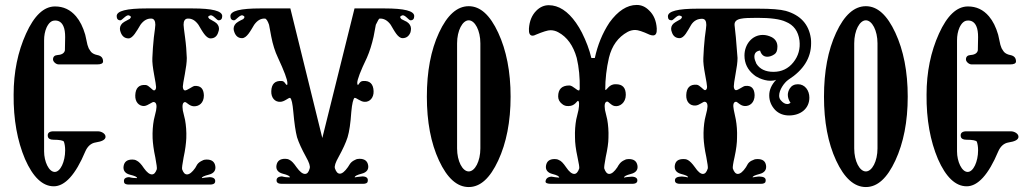

<svg xmlns="http://www.w3.org/2000/svg" viewBox="-20 -742 4145 775"><path d="M406 -189C407 -202 390 -212 375 -212H196C179 -212 171 -205 173 -192C174 -183 182 -178 195 -178C221 -178 235 -175 238 -170C241 -161 243 -150 243 -135C243 -90 224 -48 201 -48C177 -48 158 -90 158 -131V-579C158 -598 161 -615 168 -631C177 -650 188 -659 201 -659C217 -660 229 -652 236 -636C241 -625 243 -610 243 -592L242 -539C240 -528 230 -521 213 -520C200 -519 194 -513 194 -502C194 -493 206 -482 217 -482H372C388 -482 396 -486 396 -494C396 -509 388 -517 372 -520C362 -522 354 -526 348 -532C346 -534 343 -539 338 -547L333 -561L324 -602C315 -633 303 -657 287 -676C264 -703 236 -716 202 -716C157 -716 118 -679 85 -606C52 -533 35 -451 35 -360C34 -260 50 -173 81 -100C113 -27 152 10 197 10C242 10 285 -37 324 -130C333 -151 347 -164 366 -167C392 -171 405 -178 406 -189Z M862 -660C872 -660 877 -666 877 -677C877 -698 837 -708 756 -708H572C491 -708 451 -698 451 -677C451 -666 456 -660 466 -660C473 -660 489 -683 500 -680C509 -677 511 -673 504 -666L482 -654C470 -647 464 -637 464 -626C464 -622 465 -617 467 -612C473 -595 484 -587 499 -587C516 -587 532 -617 547 -642C560 -660 575 -668 592 -667C602 -666 607 -657 607 -642C607 -637 605 -620 601 -591C598 -562 596 -535 595 -508C594 -491 597 -469 602 -441C607 -414 610 -397 610 -391C610 -382 607 -378 602 -377C595 -377 581 -398 568 -399C541 -401 527 -387 526 -357C525 -330 541 -314 561 -314C578 -315 595 -333 602 -330C611 -328 614 -317 610 -296L601 -258C597 -236 595 -211 596 -184C597 -164 600 -138 607 -106C612 -79 614 -64 613 -59C608 -45 602 -38 593 -38C584 -38 573 -46 561 -63C550 -80 540 -90 531 -94C526 -97 520 -98 514 -98C493 -98 482 -89 479 -72C476 -54 485 -42 504 -37C524 -32 534 -28 533 -23C522 -23 512 -24 501 -27C484 -26 478 -19 481 -6C482 0 489 3 500 3H828C839 3 846 0 848 -6C851 -19 844 -26 827 -27C812 -26 801 -24 795 -23C794 -28 804 -32 823 -37C843 -42 852 -54 849 -72C846 -89 835 -98 814 -98C808 -98 802 -97 797 -94C788 -90 781 -85 776 -78L768 -64C756 -47 745 -38 735 -38C726 -38 720 -45 715 -59C714 -64 716 -79 721 -106C728 -138 731 -164 732 -184C733 -211 731 -236 727 -258L718 -296C715 -317 717 -328 726 -330C733 -331 743 -314 762 -313C783 -312 803 -326 803 -357C802 -384 790 -397 765 -395C757 -394 735 -376 726 -377C721 -378 718 -384 718 -393C718 -399 721 -415 726 -442C731 -469 734 -491 734 -508C733 -535 731 -562 727 -591C723 -620 721 -637 721 -642C721 -657 726 -666 737 -667C754 -668 768 -660 781 -642C796 -617 811 -587 830 -587C845 -587 856 -595 861 -612C863 -617 864 -622 864 -626C864 -637 858 -647 846 -654L825 -666C818 -673 819 -677 829 -680C840 -683 855 -660 862 -660Z M1637 -660C1647 -660 1652 -666 1652 -677C1652 -698 1612 -708 1532 -708H1411L1281 -185L1152 -708H1031C950 -708 910 -698 910 -677C910 -666 915 -660 925 -660C932 -660 948 -683 959 -680C968 -677 969 -672 962 -665C955 -662 948 -658 941 -654C929 -647 923 -637 923 -626C923 -622 924 -617 926 -612C932 -596 942 -588 957 -588C976 -588 991 -617 1006 -642C1019 -660 1033 -668 1050 -667C1055 -666 1061 -657 1066 -642L1075 -594C1081 -563 1090 -534 1102 -509C1127 -455 1140 -421 1140 -407C1140 -404 1140 -401 1139 -399C1132 -399 1130 -415 1117 -415C1090 -417 1076 -403 1075 -374C1074 -347 1090 -330 1111 -331C1128 -331 1144 -348 1151 -347C1157 -343 1161 -324 1164 -290C1168 -245 1173 -211 1179 -188C1186 -166 1198 -140 1215 -109C1228 -86 1233 -71 1230 -62C1226 -47 1220 -40 1211 -40C1201 -40 1190 -49 1177 -67C1166 -83 1157 -93 1148 -97C1143 -100 1137 -101 1131 -101C1110 -101 1099 -92 1096 -75C1093 -58 1102 -46 1121 -41C1141 -36 1151 -31 1150 -26C1139 -26 1129 -27 1118 -30C1101 -29 1094 -22 1097 -9C1099 -3 1106 0 1117 0H1445C1456 0 1463 -3 1464 -9C1467 -22 1461 -29 1444 -30C1428 -29 1417 -27 1412 -26C1411 -31 1421 -36 1440 -41C1460 -46 1469 -58 1466 -75C1463 -92 1452 -101 1431 -101C1425 -101 1419 -100 1414 -97C1405 -93 1398 -88 1393 -81L1384 -67C1372 -50 1361 -41 1352 -41C1343 -41 1337 -48 1332 -62C1329 -71 1334 -86 1347 -109C1364 -140 1376 -166 1383 -188C1390 -211 1395 -245 1398 -290C1401 -324 1406 -343 1411 -347C1419 -348 1435 -331 1452 -331C1472 -330 1489 -347 1488 -374C1487 -403 1473 -417 1446 -415C1431 -415 1429 -399 1424 -399C1423 -401 1422 -404 1422 -407C1422 -421 1435 -455 1461 -509C1472 -534 1481 -563 1488 -594L1497 -642C1505 -659 1510 -667 1512 -667C1529 -668 1544 -660 1557 -642C1572 -617 1586 -588 1605 -588C1620 -588 1631 -596 1637 -612C1638 -617 1639 -622 1639 -626C1639 -637 1633 -647 1622 -654L1600 -665C1593 -672 1594 -677 1604 -680C1615 -683 1630 -660 1637 -660Z M2041 -352C2041 -453 2024 -539 1991 -610C1958 -681 1919 -717 1872 -717C1825 -717 1785 -681 1752 -610C1719 -539 1703 -453 1703 -352C1703 -251 1719 -165 1752 -94C1785 -23 1825 13 1872 13C1919 13 1958 -23 1991 -94C2024 -165 2041 -251 2041 -352ZM1919 -143C1919 -91 1897 -50 1872 -50C1847 -50 1825 -91 1825 -143V-567C1825 -619 1847 -660 1872 -660C1897 -660 1919 -619 1919 -567Z M2631 -627C2629 -658 2619 -682 2600 -700C2585 -715 2569 -722 2550 -722C2511 -722 2474 -698 2440 -651C2411 -607 2392 -559 2381 -508H2367C2359 -542 2346 -576 2329 -610C2322 -624 2314 -637 2305 -650C2272 -697 2235 -721 2195 -721C2177 -721 2160 -714 2145 -699C2127 -681 2117 -657 2115 -626C2114 -607 2119 -598 2130 -598C2133 -598 2138 -599 2143 -602C2172 -614 2191 -620 2202 -620C2213 -620 2224 -617 2233 -612C2269 -593 2294 -558 2308 -508C2317 -470 2321 -428 2320 -383L2318 -377C2310 -374 2293 -397 2278 -397C2248 -397 2233 -382 2233 -353C2233 -341 2238 -331 2248 -323C2256 -316 2265 -313 2276 -314C2300 -314 2309 -335 2313 -335C2318 -334 2319 -321 2315 -298L2306 -260C2302 -238 2300 -213 2301 -186C2301 -166 2304 -140 2311 -108C2317 -81 2319 -66 2318 -62C2313 -47 2306 -40 2298 -40C2288 -40 2277 -49 2265 -67C2254 -83 2245 -93 2236 -96C2231 -99 2225 -100 2219 -100C2198 -100 2187 -91 2184 -74C2181 -57 2190 -45 2209 -40C2229 -35 2238 -30 2237 -25C2226 -26 2216 -27 2206 -29C2191 -28 2183 -21 2182 -9C2182 -3 2190 0 2205 0H2532C2543 0 2550 -3 2552 -9C2555 -21 2548 -28 2531 -29C2516 -28 2505 -27 2499 -25C2498 -30 2508 -35 2527 -40C2547 -45 2556 -57 2553 -74C2550 -91 2539 -100 2518 -100C2512 -100 2506 -99 2501 -96C2484 -89 2477 -76 2472 -67C2460 -49 2449 -40 2439 -40C2431 -40 2424 -47 2419 -62C2418 -66 2420 -81 2425 -108C2432 -140 2436 -166 2436 -186C2437 -213 2435 -238 2431 -260L2422 -298C2419 -319 2421 -330 2430 -332C2437 -333 2445 -317 2461 -314C2481 -310 2506 -327 2506 -359C2506 -388 2493 -402 2466 -402C2463 -402 2459 -402 2455 -401C2435 -396 2430 -378 2423 -379C2423 -422 2428 -466 2438 -509C2450 -558 2475 -592 2513 -613C2522 -618 2533 -621 2544 -621C2555 -621 2574 -615 2602 -602C2607 -600 2612 -599 2616 -599C2627 -599 2632 -608 2631 -627Z M3253 -587C3245 -644 3211 -681 3152 -698C3130 -704 3093 -707 3040 -707H2796C2716 -707 2676 -697 2676 -676C2676 -665 2681 -660 2691 -660C2698 -660 2713 -682 2724 -679C2734 -677 2735 -672 2728 -665L2707 -653C2695 -646 2689 -637 2689 -626C2689 -621 2690 -617 2692 -612C2697 -596 2708 -588 2723 -588C2742 -588 2755 -617 2770 -642C2781 -659 2797 -667 2816 -666C2826 -665 2831 -657 2831 -641C2831 -636 2829 -620 2825 -591C2822 -562 2820 -535 2819 -508C2818 -491 2821 -469 2826 -442C2831 -415 2834 -398 2834 -392C2834 -383 2831 -379 2826 -378C2819 -378 2805 -399 2792 -400C2765 -402 2751 -388 2750 -358C2749 -331 2765 -315 2786 -316C2803 -316 2819 -334 2826 -331C2835 -329 2838 -318 2834 -298L2825 -260C2821 -238 2819 -213 2820 -186C2821 -166 2824 -140 2831 -108C2836 -82 2838 -67 2837 -62C2832 -47 2826 -40 2817 -40C2808 -40 2797 -49 2785 -67C2762 -99 2750 -100 2739 -100C2718 -100 2707 -92 2704 -75C2701 -57 2710 -45 2729 -40C2748 -35 2758 -31 2757 -26L2746 -28C2739 -29 2732 -30 2726 -29C2709 -28 2702 -21 2705 -9C2707 -3 2714 0 2725 0H3051C3062 0 3069 -3 3070 -9C3073 -21 3067 -28 3050 -29C3044 -30 3037 -29 3030 -28L3018 -26C3018 -31 3028 -35 3047 -40C3066 -45 3075 -57 3072 -75C3069 -92 3058 -100 3037 -100C3031 -100 3025 -99 3020 -96C3011 -93 3004 -88 2999 -81L2991 -67C2979 -49 2968 -40 2958 -40C2950 -40 2943 -47 2938 -62C2937 -67 2939 -82 2945 -108C2952 -140 2955 -166 2955 -186C2956 -213 2954 -238 2950 -260L2942 -298C2938 -318 2940 -329 2949 -331C2956 -334 2966 -315 2986 -314C3006 -313 3026 -327 3026 -358C3025 -385 3013 -398 2988 -395C2980 -395 2959 -377 2950 -378C2945 -379 2942 -385 2942 -394C2942 -400 2944 -416 2949 -443C2954 -470 2957 -491 2957 -508C2952 -575 2948 -620 2945 -641C2944 -655 2953 -664 2974 -667C2983 -669 3004 -670 3037 -670C3090 -670 3129 -665 3152 -654C3184 -641 3202 -616 3207 -579C3211 -546 3203 -516 3182 -490C3162 -465 3135 -452 3102 -452C3070 -452 3047 -463 3033 -485C3028 -496 3025 -505 3025 -513C3025 -528 3033 -536 3048 -538C3053 -521 3063 -513 3077 -513C3086 -513 3096 -516 3106 -523C3114 -528 3118 -538 3118 -554C3118 -571 3110 -584 3095 -592C3083 -598 3071 -601 3059 -601C3015 -601 2985 -562 2985 -518C2985 -486 2998 -460 3023 -440C3026 -437 3033 -432 3044 -427C3060 -420 3075 -416 3090 -416C3098 -416 3106 -417 3113 -420C3094 -400 3085 -379 3085 -357C3085 -335 3093 -315 3109 -298C3124 -283 3143 -276 3165 -276C3212 -276 3247 -304 3247 -348C3247 -377 3229 -402 3201 -402C3186 -402 3175 -396 3168 -385C3163 -377 3160 -368 3160 -359C3160 -348 3164 -337 3171 -327C3167 -324 3163 -322 3158 -322C3149 -322 3140 -327 3131 -338C3127 -343 3125 -349 3125 -356C3125 -379 3145 -408 3162 -420C3223 -459 3254 -508 3254 -567C3254 -574 3254 -580 3253 -587Z M3644 -352C3644 -453 3627 -539 3594 -610C3561 -681 3522 -717 3475 -717C3428 -717 3388 -681 3355 -610C3322 -539 3306 -453 3306 -352C3306 -251 3322 -165 3355 -94C3388 -23 3428 13 3475 13C3522 13 3561 -23 3594 -94C3627 -165 3644 -251 3644 -352ZM3522 -143C3522 -91 3500 -50 3475 -50C3450 -50 3428 -91 3428 -143V-567C3428 -619 3450 -660 3475 -660C3500 -660 3522 -619 3522 -567Z M4091 -189C4092 -202 4075 -212 4060 -212H3881C3864 -212 3856 -205 3858 -192C3859 -183 3867 -178 3880 -178C3906 -178 3920 -175 3923 -170C3926 -161 3928 -150 3928 -135C3928 -90 3909 -48 3886 -48C3862 -48 3843 -90 3843 -131V-579C3843 -598 3846 -615 3853 -631C3862 -650 3873 -659 3886 -659C3902 -660 3914 -652 3921 -636C3926 -625 3928 -610 3928 -592L3927 -539C3925 -528 3915 -521 3898 -520C3885 -519 3879 -513 3879 -502C3879 -493 3891 -482 3902 -482H4057C4073 -482 4081 -486 4081 -494C4081 -509 4073 -517 4057 -520C4047 -522 4039 -526 4033 -532C4031 -534 4028 -539 4023 -547L4018 -561L4009 -602C4000 -633 3988 -657 3972 -676C3949 -703 3921 -716 3887 -716C3842 -716 3803 -679 3770 -606C3737 -533 3720 -451 3720 -360C3719 -260 3735 -173 3766 -100C3798 -27 3837 10 3882 10C3927 10 3970 -37 4009 -130C4018 -151 4032 -164 4051 -167C4077 -171 4090 -178 4091 -189Z"/></svg>

Font: GFS Eustace
Style: Regular
Weight: 400
Designer: George Matthiopoulos
Foundry: George Matthiopoulos
Version: Version 1.0